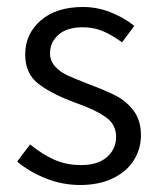

<svg xmlns="http://www.w3.org/2000/svg" viewBox="-20 -517 456 549"><path d="M29 -55 66 -104Q102 -75 136 -60Q170 -45 212 -45Q260 -45 286 -68Q312 -91 312 -126Q312 -161 282.5 -182Q253 -203 199 -222Q130 -247 91 -276.5Q52 -306 52 -361Q52 -420 96.5 -458.5Q141 -497 217 -497Q258 -497 296 -482Q334 -467 364 -443L329 -396Q300 -417 274 -428Q248 -439 217 -439Q171 -439 147 -417.5Q123 -396 123 -365Q123 -343 137.5 -327Q152 -311 173 -301.5Q194 -292 232 -277Q283 -258 312 -243Q341 -228 362 -200.5Q383 -173 383 -130Q383 -91 362.5 -58.5Q342 -26 302.5 -7Q263 12 209 12Q159 12 112 -6.5Q65 -25 29 -55Z"/></svg>

Font: Assistant-zap
Style: zap
Weight: 400
Designer: Hebrew By Ben Nathan, Latin by Paul Hunt
Version: Version 2.001